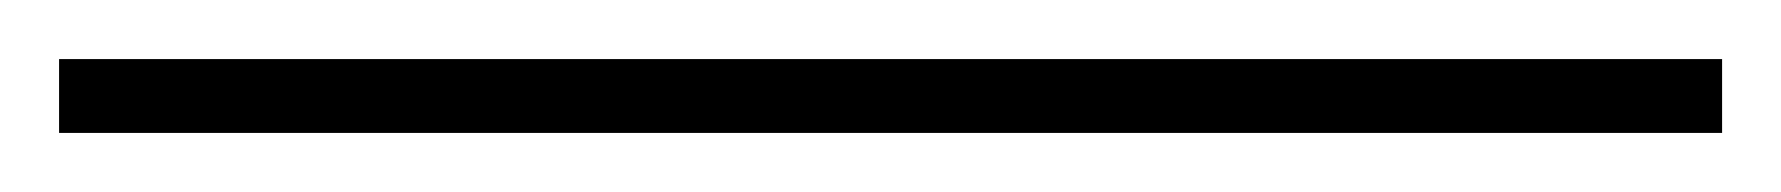

<svg xmlns="http://www.w3.org/2000/svg" viewBox="-20 66 603 65"><path d="M0 111H563V86H0Z"/></svg>

Font: Noto Sans Mono SemiCondensed Thin
Style: Regular
Weight: 100
Width: 4
Designer: Monotype Design Team
Foundry: Monotype Imaging Inc.
Version: Version 2.014